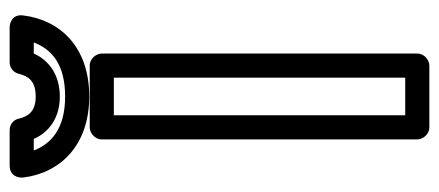

<svg xmlns="http://www.w3.org/2000/svg" viewBox="-276 -609 910 398"><g transform="rotate(-90 179.0 -410.0)"><path d="M139 -25V-629H217V-25ZM89 0C89 11 99 25 114 25H242C253 25 267 15 267 0V-654C267 -665 257 -679 242 -679H114C103 -679 89 -669 89 -654ZM178 -730C111 -730 80 -759 66 -795H90C104 -763 134 -741 178 -741C224 -741 254 -765 267 -795H290C276 -758 245 -730 178 -730ZM178 -680C282 -680 337 -742 346 -817C349 -839 331 -845 321 -845H249C238 -845 228 -838 225 -826C220 -806 210 -791 178 -791C147 -791 137 -806 132 -826C130 -837 120 -845 108 -845H35C13 -845 9 -827 10 -817C19 -742 75 -680 178 -680Z"/></g></svg>

Font: Falling Sky
Style: ExtOu
Weight: 400
Designer: Paul D. Hunt
Foundry: Adobe Systems Incorporated
Version: Version 1.02